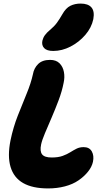

<svg xmlns="http://www.w3.org/2000/svg" viewBox="-20 -1045 576 1074"><path d="M249 9Q162 9 109.5 -21Q57 -51 39 -111.5Q21 -172 39 -261Q54 -333 79.5 -398Q105 -463 129 -521Q153 -579 164 -629Q170 -664 193.5 -687Q217 -710 260 -710Q294 -710 313 -691Q332 -672 337.5 -642.5Q343 -613 336 -582Q327 -535 308 -484.5Q289 -434 268.5 -386.5Q248 -339 231.5 -300Q215 -261 210 -237Q202 -199 215.5 -181.5Q229 -164 269 -164Q306 -164 330.5 -173Q355 -182 372.5 -193Q390 -204 407.5 -213Q425 -222 448 -222Q480 -222 493.5 -198Q507 -174 500 -140Q494 -112 472.5 -85Q451 -58 419 -36Q387 -14 343 -2.5Q299 9 249 9ZM278 -760Q242 -760 227 -776Q212 -792 217 -817Q221 -834 231 -848Q241 -862 259 -877Q283 -897 297.5 -916.5Q312 -936 328 -964Q348 -1000 373.5 -1012.5Q399 -1025 431 -1025Q473 -1025 491.5 -1003.5Q510 -982 502 -938Q492 -890 457 -849.5Q422 -809 374.5 -784.5Q327 -760 278 -760Z"/></svg>

Font: Shantell Sans ExtraBold
Style: Italic
Weight: 800
Italic angle: -11°
Designer: Stephen Nixon, Anya Danilova, Shantell Martin
Foundry: Arrow Type
Version: Version 1.011;[c5ecc13dd]